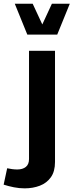

<svg xmlns="http://www.w3.org/2000/svg" viewBox="-98 -811 402 1052"><path d="M-17.1 -790.7 51.6 -621.5H215.6L284.5 -790.7H186.4L133.8 -677.1L81 -790.7ZM-78 200.7Q-51.7 209.2 -22.1 215.1Q7.5 221 37.1 221Q82.5 221 120.3 206.5Q158.1 192 180.7 160.3Q203.4 128.6 203.4 76.8V-532.8H61V60.4Q61 89.6 43.5 103.6Q26.1 117.6 -3.5 117.6Q-16.7 117.6 -32 115.6Q-47.2 113.5 -58.7 110.9Z"/></svg>

Font: Estedad-FD VF
Style: Regular
Weight: 100
Designer: Amin Abedi
Version: Version 7.3